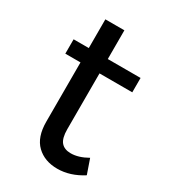

<svg xmlns="http://www.w3.org/2000/svg" viewBox="-165 -736 727 822"><g transform="rotate(30 198.5 -324.5)"><path d="M375 -35Q314 4 251 4Q188 4 149 -33.5Q110 -71 110 -147V-440H35V-511H110V-653H204V-511H366V-440H204V-164Q204 -120 220 -101Q236 -82 268 -82Q306 -82 350 -107Z"/></g></svg>

Font: Montserrat arm2
Style: Regular
Weight: 400
Designer: Julieta Ulanovsky
Foundry: Julieta Ulanovsky
Version: Version 6.000